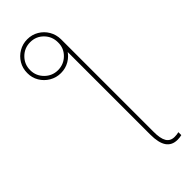

<svg xmlns="http://www.w3.org/2000/svg" viewBox="-306 -799 1043 1043"><g transform="rotate(-45 215.5 -278.0)"><path d="M275.4 -617.2 298.8 -631.8V79.1Q298.3 132.3 313.2 157Q328.1 181.6 360.4 181.6Q377.9 181.6 392.6 177.7V200.2Q386.2 202.1 377.4 203.1Q368.7 204.1 360.4 204.1Q317.9 204.1 296.6 173.3Q275.4 142.6 275.4 79.1ZM39.1 -629.9Q39.1 -666 56.6 -695.6Q74.2 -725.1 103.8 -742.4Q133.3 -759.8 168.9 -759.8Q205.1 -759.8 234.4 -742.4Q263.7 -725.1 281 -695.6Q298.3 -666 298.8 -629.9Q298.8 -594.2 281.5 -564.7Q264.2 -535.2 234.6 -517.6Q205.1 -500 168.9 -500Q133.3 -500 103.5 -517.6Q73.7 -535.2 56.2 -564.7Q38.6 -594.2 39.1 -629.9ZM168.9 -522.5Q213.9 -522.9 245.1 -554.2Q276.4 -585.4 275.4 -629.9Q275.4 -674.8 244.6 -706.1Q213.9 -737.3 168.9 -737.3Q124.5 -737.3 93 -706.1Q61.5 -674.8 61.5 -629.9Q61.5 -585.4 93 -554Q124.5 -522.5 168.9 -522.5Z"/></g></svg>

Font: Inter 18pt Thin
Style: Regular
Weight: 250
Designer: Rasmus Andersson
Foundry: rsms
Version: Version 4.001;git-66647c0bb